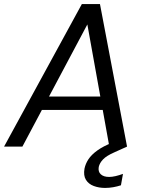

<svg xmlns="http://www.w3.org/2000/svg" viewBox="-34 -720 718 943"><path d="M-14 0 368 -700H457L590 0H503L395 -600L76 0ZM116 -180 150 -246H505L516 -180ZM482 203Q452 203 426.5 193.5Q401 184 388 163Q375 142 381 108Q386 84 400.5 62Q415 40 444 19Q473 -2 519 -20L576 -43L590 0L528 28Q489 45 472 63Q455 81 451 100Q447 123 461 136Q475 149 502 149Q516 149 533.5 145Q551 141 570 134L560 190Q542 196 522 199.5Q502 203 482 203Z"/></svg>

Font: DM Sans 20pt
Style: Italic
Weight: 400
Italic angle: -10°
Version: Version 4.004;gftools[0.9.30]